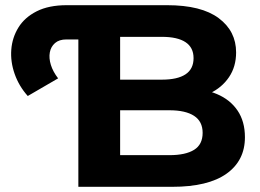

<svg xmlns="http://www.w3.org/2000/svg" viewBox="-20 -720 1004 740"><path d="M87 -350Q53 -388 36.5 -435Q20 -482 23.5 -528.5Q27 -575 51 -614Q75 -653 121.5 -676.5Q168 -700 237 -700H290V-568H236Q208 -568 192 -554Q176 -540 172 -518Q168 -496 176 -470Q184 -444 204 -418ZM282 0V-700H624Q756 -700 823 -650Q890 -600 890 -518Q890 -463 862.5 -422.5Q835 -382 788 -360Q741 -338 680 -338L699 -379Q765 -379 816 -357.5Q867 -336 895.5 -294Q924 -252 924 -191Q924 -101 853 -50.5Q782 0 644 0ZM443 -122H633Q695 -122 728 -142.5Q761 -163 761 -208Q761 -252 728 -273.5Q695 -295 633 -295H431V-413H604Q664 -413 695 -433.5Q726 -454 726 -496Q726 -537 695 -557.5Q664 -578 604 -578H443Z"/></svg>

Font: Montserrat Thin
Style: Bold
Weight: 700
Version: Version 9.000